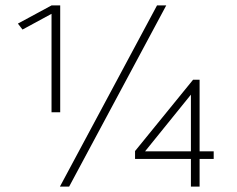

<svg xmlns="http://www.w3.org/2000/svg" viewBox="-20 -688 874 708"><path d="M202 -274V-668H170L46 -601L63 -579L170 -637V-274ZM235 0 593 -668H559L201 0ZM716 0V-102H768V-130H716V-394H692L478 -131V-102H684V0ZM684 -130H515L684 -339Z"/></svg>

Font: Gantari Thin
Style: Regular
Weight: 250
Designer: Anugrah Pasau
Foundry: Lafontype
Version: Version 1.000